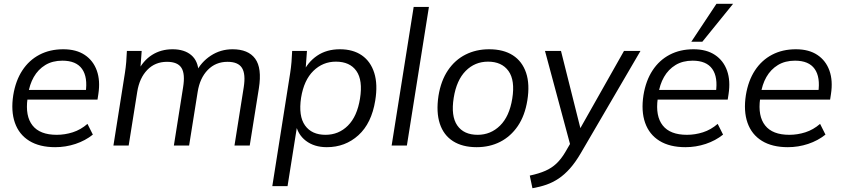

<svg xmlns="http://www.w3.org/2000/svg" viewBox="-20 -773 4476 1020"><path d="M273.3 8.9Q190.2 8.9 135.6 -24.7Q81.1 -58.4 59.2 -120.6Q37.4 -182.8 50.4 -267.3Q62.9 -344.3 98.6 -398.8Q134.3 -453.3 189.7 -482.3Q245.1 -511.3 316 -511.3Q385.3 -511.3 430.4 -481.1Q475.5 -451 494.5 -397.6Q513.4 -344.2 502.5 -273.4L498 -244H108.7L116.6 -295.2H452.9L434.9 -280.8Q447 -362.9 415.9 -406.8Q384.8 -450.7 311.5 -450.7Q258.9 -450.7 220.7 -427.5Q182.6 -404.3 159.5 -363.9Q136.5 -323.5 129.5 -271.9L126.1 -248.5Q113.5 -156.2 152.8 -106.5Q192 -56.8 281.4 -56.8Q324.6 -56.8 366.6 -70.2Q408.6 -83.6 444.7 -114.9L473.3 -57.9Q433.3 -25.8 381.1 -8.4Q328.8 8.9 273.3 8.9Z M582.6 0 643.7 -385.9Q648.1 -414.2 650.6 -443.6Q653.1 -472.9 654.1 -502.3H732.7L724.5 -391.7H711Q740 -451 787.6 -481.1Q835.1 -511.3 896.7 -511.3Q959.4 -511.3 996.1 -480.2Q1032.8 -449 1035.2 -387.9H1020.8Q1047.7 -443 1099.7 -477.2Q1151.7 -511.3 1215.4 -511.3Q1298.7 -511.3 1335.5 -461.4Q1372.3 -411.5 1355.3 -303.8L1306.7 0H1225.7L1274.8 -309.3Q1285.9 -380 1265.4 -412.3Q1245 -444.6 1188.8 -444.6Q1125.7 -444.6 1083.7 -401.4Q1041.8 -358.3 1030.2 -285.2L984.7 0H903.7L952.7 -309.3Q964.3 -380 944.1 -412.3Q923.9 -444.6 867.2 -444.6Q803.6 -444.6 762.2 -401.4Q720.7 -358.3 709.1 -285.2L663.6 0Z M1426.6 216 1521.7 -385.9Q1526.1 -414.2 1528.6 -443.6Q1531.1 -472.9 1532.1 -502.3H1610.7L1602 -383.1H1587.5Q1614.1 -442.5 1664.5 -476.9Q1715 -511.3 1785.7 -511.3Q1855.7 -511.3 1902.4 -478.9Q1949.1 -446.5 1968.3 -385.5Q1987.5 -324.6 1973.5 -239.1Q1954 -118.1 1884.1 -54.6Q1814.1 8.9 1716.1 8.9Q1649.4 8.9 1604.8 -25.2Q1560.3 -59.4 1550.3 -118.3H1560.7L1507.6 216ZM1709.3 -56.8Q1779.4 -56.8 1828.4 -105.8Q1877.4 -154.8 1892.5 -249.1Q1908.1 -346.6 1873.3 -396.1Q1838.5 -445.5 1764.3 -445.5Q1695.2 -445.5 1644.9 -396.5Q1594.7 -347.5 1579.5 -253.8Q1564.9 -156.2 1600.5 -106.5Q1636.1 -56.8 1709.3 -56.8Z M2060.6 0 2177.6 -736H2258.6L2141.6 0Z M2512.2 8.9Q2437.1 8.9 2386.8 -23Q2336.6 -54.9 2316.5 -116.1Q2296.4 -177.3 2309.4 -263.8Q2322.4 -344.2 2359.7 -399.5Q2397.1 -454.8 2453.2 -483Q2509.2 -511.3 2578.5 -511.3Q2654.6 -511.3 2704.4 -479.3Q2754.1 -447.4 2774.8 -386.5Q2795.4 -325.5 2781.4 -239.1Q2768.4 -158.6 2730.8 -103.3Q2693.1 -48.1 2637.3 -19.6Q2581.5 8.9 2512.2 8.9ZM2517.6 -56.8Q2586.8 -56.8 2636.6 -105.8Q2686.3 -154.8 2701.4 -249.1Q2717 -346.6 2681.2 -396.1Q2645.4 -445.5 2572.6 -445.5Q2503 -445.5 2454.2 -396.5Q2405.5 -347.5 2390.4 -253.8Q2374.8 -156.2 2409.3 -106.5Q2443.9 -56.8 2517.6 -56.8Z M2808.6 227 2794.4 159.8Q2843.4 149.3 2877.2 134.4Q2910.9 119.6 2935.9 95.9Q2961 72.3 2982.5 36.1L3017.1 -23.4L3013.2 10.7L2875.3 -502.3H2960.3L3071.2 -60.6H3045.3L3294.9 -502.3H3382.5L3064.8 41.8Q3036.5 90 3007.7 122.3Q2978.9 154.6 2948.1 175.3Q2917.3 196 2883.1 208Q2848.8 220 2808.6 227Z M3621.3 8.9Q3538.2 8.9 3483.6 -24.7Q3429.1 -58.4 3407.2 -120.6Q3385.4 -182.8 3398.4 -267.3Q3410.9 -344.3 3446.6 -398.8Q3482.3 -453.3 3537.7 -482.3Q3593.1 -511.3 3664 -511.3Q3733.3 -511.3 3778.4 -481.1Q3823.5 -451 3842.5 -397.6Q3861.4 -344.2 3850.5 -273.4L3846 -244H3456.7L3464.6 -295.2H3800.9L3782.9 -280.8Q3795 -362.9 3763.9 -406.8Q3732.8 -450.7 3659.5 -450.7Q3606.9 -450.7 3568.7 -427.5Q3530.6 -404.3 3507.5 -363.9Q3484.5 -323.5 3477.5 -271.9L3474.1 -248.5Q3461.5 -156.2 3500.8 -106.5Q3540 -56.8 3629.4 -56.8Q3672.6 -56.8 3714.6 -70.2Q3756.6 -83.6 3792.7 -114.9L3821.3 -57.9Q3781.3 -25.8 3729.1 -8.4Q3676.8 8.9 3621.3 8.9ZM3652.6 -551.3 3786.2 -752.8H3874.6L3711.2 -551.3Z M4165.3 8.9Q4082.2 8.9 4027.6 -24.7Q3973.1 -58.4 3951.2 -120.6Q3929.4 -182.8 3942.4 -267.3Q3954.9 -344.3 3990.6 -398.8Q4026.3 -453.3 4081.7 -482.3Q4137.1 -511.3 4208 -511.3Q4277.3 -511.3 4322.4 -481.1Q4367.5 -451 4386.5 -397.6Q4405.4 -344.2 4394.5 -273.4L4390 -244H4000.7L4008.6 -295.2H4344.9L4326.9 -280.8Q4339 -362.9 4307.9 -406.8Q4276.8 -450.7 4203.5 -450.7Q4150.9 -450.7 4112.7 -427.5Q4074.6 -404.3 4051.5 -363.9Q4028.5 -323.5 4021.5 -271.9L4018.1 -248.5Q4005.5 -156.2 4044.8 -106.5Q4084 -56.8 4173.4 -56.8Q4216.6 -56.8 4258.6 -70.2Q4300.6 -83.6 4336.7 -114.9L4365.3 -57.9Q4325.3 -25.8 4273.1 -8.4Q4220.8 8.9 4165.3 8.9Z"/></svg>

Font: Mulish ExtraLight
Style: Italic
Weight: 200
Italic angle: -9°
Designer: Vernon Adams
Foundry: Vernon Adams
Version: Version 3.603